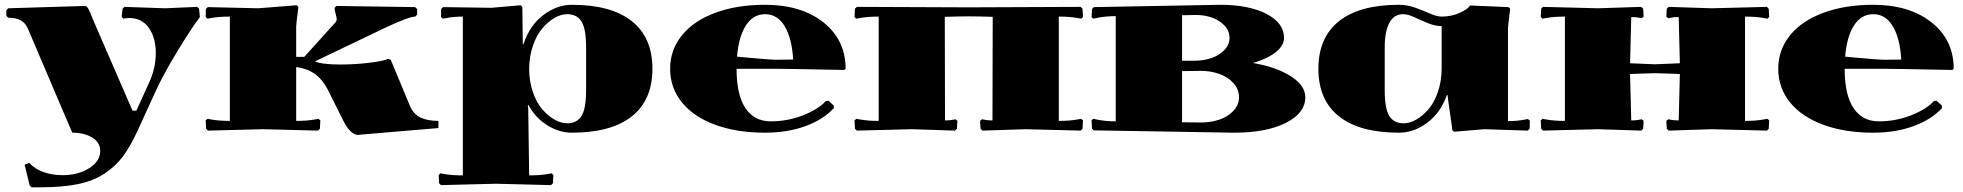

<svg xmlns="http://www.w3.org/2000/svg" viewBox="-20 -550 8282 810"><path d="M285.2 9.8 254.9 -60.1 98.1 -428.2Q87.4 -453.1 67.9 -464.1Q48.3 -475.1 15.1 -475.1L6.8 -482.9V-506.8L15.1 -515.1L337.9 -524.9H338.9Q342.8 -524.9 346.7 -521.2Q350.6 -517.6 354.5 -509.5Q358.4 -501.5 361.6 -494.1Q364.7 -486.8 370.1 -473.6Q375.5 -460.4 378.9 -452.1L539.1 -83H555.2L608.9 -201.2Q637.2 -262.2 637.2 -327.1Q637.2 -390.6 607.9 -432.4Q578.6 -474.1 523.9 -474.1Q520.5 -474.1 516.6 -473.6Q512.7 -473.1 508.1 -472.4Q503.4 -471.7 501 -471.2L493.2 -478L497.1 -513.2L504.9 -521L676.8 -515.1L812 -521L819.8 -513.2L823.2 -478Q787.1 -430.7 728.3 -333.7Q669.4 -236.8 636.2 -164.1L561 0Q530.8 66.4 499.5 108.6Q468.3 150.9 421.1 182.1Q374 213.4 308.6 226.8Q243.2 240.2 149.9 240.2H112.8L105 231.9L84 145L104 137.2Q125 162.1 162.4 175.5Q199.7 189 244.1 189Q310.1 189 356.4 159.4Q402.8 129.9 402.8 86.9Q402.8 50.8 368.9 30.3Q335 9.8 285.2 9.8Z M949.7 -480Q902.8 -480 871.6 -474.1L855.5 -471.2L847.7 -478L848.6 -512.2L856.4 -520L1069.8 -515.1L1231.4 -527.8L1238.8 -521Q1229.5 -446.8 1229.5 -439.9V-310.1H1263.7L1395.5 -456.1Q1400.4 -460.9 1400.4 -470.2Q1400.4 -476.1 1396 -491.5Q1391.6 -506.8 1391.6 -517.1L1399.4 -524.9L1731.4 -520L1739.7 -512.2V-487.8L1731.4 -480Q1705.1 -480 1603.5 -432.1L1308.6 -291Q1338.9 -277.8 1415.5 -277.8Q1476.6 -277.8 1538.1 -285.2Q1599.6 -292.5 1617.7 -301.8L1628.4 -297.9L1709.5 -103Q1725.1 -67.4 1754.9 -53.7Q1784.7 -40 1829.6 -40V-9.8L1489.7 19H1487.8Q1476.1 19 1460.2 4.9Q1444.3 -9.3 1429.7 -38.1L1364.7 -168Q1339.8 -216.8 1306.6 -239.3Q1273.4 -261.7 1229.5 -267.1V-40Q1276.4 -40 1307.6 -45.9L1323.7 -48.8L1331.5 -42L1329.6 -6.8L1321.8 1L1089.4 -4.9L857.4 1L849.6 -6.8L847.7 -42L855.5 -48.8L871.6 -45.9Q902.8 -40 949.7 -40Z M2212.4 -259.8Q2212.4 -206.1 2228.3 -160.9Q2244.1 -115.7 2268.3 -88.1Q2292.5 -60.5 2319.8 -45.2Q2347.2 -29.8 2372.6 -29.8Q2413.6 -29.8 2433.1 -60.5Q2452.6 -91.3 2452.6 -169.9V-350.1Q2452.6 -428.7 2433.1 -459.5Q2413.6 -490.2 2372.6 -490.2Q2347.2 -490.2 2320.1 -474.9Q2293 -459.5 2268.8 -431.6Q2244.6 -403.8 2228.8 -358.6Q2212.9 -313.5 2212.4 -259.8ZM1932.6 -480Q1895.5 -480 1864.3 -474.1L1848.6 -471.2L1840.3 -478L1841.3 -512.2L1849.6 -520L2052.7 -517.1L2176.3 -527.8L2183.6 -521Q2183.6 -514.2 2184.6 -443.1Q2185.5 -372.1 2185.5 -363.8H2188.5Q2213.9 -441.9 2271.2 -485.8Q2328.6 -529.8 2392.6 -529.8Q2558.6 -529.8 2645.5 -460.7Q2732.4 -391.6 2732.4 -259.8Q2732.4 -127.9 2645.5 -59.1Q2558.6 9.8 2392.6 9.8Q2339.8 9.8 2289.6 -21Q2239.3 -51.8 2209.5 -106.9L2206.5 -106L2208.5 -91.8L2212.4 189.9Q2259.3 189.9 2290.5 184.1L2306.6 181.2L2314.5 188L2312.5 223.1L2304.7 231L2072.3 225.1L1840.3 231L1832.5 223.1L1830.6 188L1838.4 181.2L1854.5 184.1Q1885.7 189.9 1932.6 189.9Z M3326.2 -298.8Q3320.8 -388.7 3290.3 -439.5Q3259.8 -490.2 3208 -490.2Q3157.2 -490.2 3126.7 -442.6Q3096.2 -395 3089.4 -311Q3095.2 -310.5 3137.2 -306.6Q3179.2 -302.7 3210.9 -300.3Q3242.7 -297.9 3257.3 -297.9Q3293 -297.9 3326.2 -298.8ZM3542 -254.9Q3297.4 -259.8 3257.3 -259.8H3087.4Q3087.4 -149.4 3124.8 -93.8Q3162.1 -38.1 3231.4 -38.1Q3303.2 -38.1 3367.7 -63.5Q3432.1 -88.9 3464.4 -124L3475.1 -125L3497.1 -105L3498 -94.2Q3454.1 -45.9 3378.4 -18.1Q3302.7 9.8 3207 9.8Q3087.9 9.8 2997.1 -23.7Q2906.2 -57.1 2856.7 -118.4Q2807.1 -179.7 2807.1 -259.8Q2807.1 -339.8 2857.2 -401.4Q2907.2 -462.9 2998.3 -496.3Q3089.4 -529.8 3207 -529.8Q3360.4 -529.8 3453.9 -455.6Q3547.4 -381.3 3547.4 -259.8Z M3687 -480Q3640.1 -480 3608.9 -474.1L3592.8 -471.2L3585 -478L3586.9 -513.2L3594.7 -521L4066.9 -519L4539.1 -521L4546.9 -513.2L4548.8 -478L4541 -471.2L4524.9 -474.1Q4493.7 -480 4446.8 -480V-40Q4493.7 -40 4524.9 -45.9L4541 -48.8L4548.8 -42L4546.9 -6.8L4539.1 1L4307.1 -4.9L4125 1L4116.7 -6.8L4114.7 -40L4123 -46.9L4138.7 -43.9Q4148.4 -42 4167 -42L4168 -479Q4107.9 -481 4066.9 -481Q4025.9 -481 3965.8 -479L3966.8 -42Q3985.4 -42 3995.1 -43.9L4010.7 -46.9L4019 -40L4017.1 -6.8L4008.8 1L3826.7 -4.9L3594.7 1L3586.9 -6.8L3585 -42L3592.8 -48.8L3608.9 -45.9Q3640.1 -40 3687 -40Z M4966.8 -34.2 5046.9 -33.2Q5087.4 -33.2 5123 -44.9Q5158.7 -56.6 5182.9 -81.8Q5207 -106.9 5207 -140.1Q5207 -174.3 5182.9 -200.2Q5158.7 -226.1 5123 -238.5Q5087.4 -251 5046.9 -251L4966.8 -250ZM4966.8 -293.9H5022Q5057.1 -293.9 5089.6 -304.7Q5122.1 -315.4 5144.5 -338.1Q5167 -360.8 5167 -390.1Q5167 -419.9 5145.3 -442.6Q5123.5 -465.3 5092 -476.1Q5060.5 -486.8 5026.9 -486.8L4966.8 -485.8ZM4687 -481.9Q4647 -481.9 4610.8 -475.1L4592.8 -471.2L4585 -477.1L4586.9 -512.2L4594.7 -520L5127 -529.8Q5248.5 -529.8 5322.8 -491.5Q5397 -453.1 5397 -390.1Q5397 -357.9 5361.8 -329.8Q5326.7 -301.8 5266.1 -284.2Q5364.3 -267.6 5425.5 -228.3Q5486.8 -189 5486.8 -140.1Q5486.8 -72.8 5404.5 -31.5Q5322.3 9.8 5187 9.8L4594.7 0L4586.9 -7.8L4585 -43L4592.8 -48.8L4610.8 -44.9Q4647 -38.1 4687 -38.1Z M6341.8 -39.1Q6378.9 -39.1 6410.2 -44.9L6425.8 -47.9L6434.1 -41L6433.1 -6.8L6424.8 1L6242.2 -4.9L6113.8 5.9L6106.9 -1Q6106.9 -6.8 6096.9 -74.7Q6086.9 -142.6 6086.9 -148.9H6084Q6057.1 -73.7 6001 -32Q5944.8 9.8 5881.8 9.8Q5715.8 9.8 5628.9 -59.1Q5542 -127.9 5542 -259.8Q5542 -391.6 5628.9 -460.7Q5715.8 -529.8 5881.8 -529.8Q5917 -529.8 5951.4 -517.3Q5985.8 -504.9 6013.9 -492.4Q6042 -480 6062 -480Q6103.5 -480 6138.2 -495.8Q6172.9 -511.7 6182.1 -526.9L6343.8 -520L6351.1 -513.2Q6341.8 -439 6341.8 -432.1ZM6062 -439.9Q6034.2 -439.9 6003.9 -452.4Q5973.6 -464.8 5946.5 -477.5Q5919.4 -490.2 5898.9 -490.2Q5861.3 -490.2 5841.6 -454.1Q5821.8 -418 5821.8 -350.1V-169.9Q5821.8 -91.3 5841.3 -60.5Q5860.8 -29.8 5901.9 -29.8Q5927.2 -29.8 5954.3 -45.2Q5981.4 -60.5 6005.6 -88.1Q6029.8 -115.7 6045.7 -160.9Q6061.5 -206.1 6062 -259.8Z M6582 -480Q6535.2 -480 6503.9 -474.1L6487.8 -471.2L6480 -478L6481.9 -513.2L6489.7 -521L6721.7 -515.1L6903.8 -521L6912.1 -513.2L6914.1 -480L6905.8 -473.1L6890.1 -476.1Q6880.4 -478 6861.8 -478L6856.9 -283.2Q6887.7 -282.2 6919.9 -280.5Q6952.1 -278.8 6961.9 -278.8Q6971.7 -278.8 7003.9 -280.5Q7036.1 -282.2 7066.9 -283.2L7062 -478Q7043.5 -478 7033.7 -476.1L7018.1 -473.1L7009.8 -480L7011.7 -513.2L7020 -521L7202.1 -515.1L7434.1 -521L7441.9 -513.2L7443.8 -478L7436 -471.2L7419.9 -474.1Q7388.7 -480 7341.8 -480V-40Q7388.7 -40 7419.9 -45.9L7436 -48.8L7443.8 -42L7441.9 -6.8L7434.1 1L7202.1 -4.9L7020 1L7011.7 -6.8L7009.8 -40L7018.1 -46.9L7033.7 -43.9Q7043.5 -42 7062 -42L7066.9 -237.8Q7043.9 -238.8 7019.3 -239.5Q6994.6 -240.2 6982.7 -240.7Q6970.7 -241.2 6961.9 -241.2Q6953.1 -241.2 6941.2 -240.7Q6929.2 -240.2 6904.5 -239.5Q6879.9 -238.8 6856.9 -237.8L6861.8 -42Q6880.4 -42 6890.1 -43.9L6905.8 -46.9L6914.1 -40L6912.1 -6.8L6903.8 1L6721.7 -4.9L6489.7 1L6481.9 -6.8L6480 -42L6487.8 -48.8L6503.9 -45.9Q6535.2 -40 6582 -40Z M8001 -298.8Q7995.6 -388.7 7965.1 -439.5Q7934.6 -490.2 7882.8 -490.2Q7832 -490.2 7801.5 -442.6Q7771 -395 7764.2 -311Q7770 -310.5 7812 -306.6Q7854 -302.7 7885.7 -300.3Q7917.5 -297.9 7932.1 -297.9Q7967.8 -297.9 8001 -298.8ZM8216.8 -254.9Q7972.2 -259.8 7932.1 -259.8H7762.2Q7762.2 -149.4 7799.6 -93.8Q7836.9 -38.1 7906.2 -38.1Q7978 -38.1 8042.5 -63.5Q8106.9 -88.9 8139.2 -124L8149.9 -125L8171.9 -105L8172.9 -94.2Q8128.9 -45.9 8053.2 -18.1Q7977.5 9.8 7881.8 9.8Q7762.7 9.8 7671.9 -23.7Q7581.1 -57.1 7531.5 -118.4Q7481.9 -179.7 7481.9 -259.8Q7481.9 -339.8 7532 -401.4Q7582 -462.9 7673.1 -496.3Q7764.2 -529.8 7881.8 -529.8Q8035.2 -529.8 8128.7 -455.6Q8222.2 -381.3 8222.2 -259.8Z"/></svg>

Font: Yokawerad
Style: Regular
Weight: 500
Designer: gluk
Foundry: gluk
Version: Version 0.79